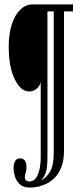

<svg xmlns="http://www.w3.org/2000/svg" viewBox="-20 -720 368 870"><path d="M116.5 130Q85.5 130 69.5 114.8Q53.5 99.5 47.5 79Q41.5 58.5 41.5 42Q41.5 22.5 48.5 10Q55.5 -2.5 70.5 -2.5Q86 -2.5 93 8.2Q100 19 100 35.5Q100 49.5 98.2 56.5Q96.5 63.5 94.5 68.5Q92.5 73.5 92.5 82Q92.5 92.5 97.8 97.2Q103 102 115.5 102Q131 102 141.8 88.2Q152.5 74.5 158.5 49.5Q164.5 24.5 164.5 -10V-349Q161 -330 146 -317.8Q131 -305.5 113.5 -305.5H112.5Q73.5 -305.5 46.5 -361.5Q19.5 -417.5 19.5 -508Q19.5 -566.5 33.5 -609.5Q47.5 -652.5 72 -676.2Q96.5 -700 127 -700H311V-668.5H270V-37.5Q270 6.5 258.5 36.2Q247 66 228.5 84.8Q210 103.5 189 113.2Q168 123 148.8 126.5Q129.5 130 116.5 130ZM164 98.5Q188.5 87 206 59Q223.5 31 223.5 -27.5V-668.5H195V-3.5Q195 33.5 188.8 57.5Q182.5 81.5 164 98.5Z"/></svg>

Font: Imbue Light
Style: Regular
Weight: 300
Designer: Tyler Finck
Foundry: Etcetera Type Company
Version: Version 1.102